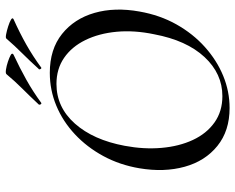

<svg xmlns="http://www.w3.org/2000/svg" viewBox="-98 -738 847 692"><g transform="rotate(-90 326.0 -391.5)"><path d="M283 12Q201 12 146.5 -32Q92 -76 71.5 -150Q51 -224 66 -313Q78 -384 110 -443Q142 -502 188.5 -545.5Q235 -589 291.5 -612.5Q348 -636 410 -636Q495 -636 550 -592Q605 -548 626 -475Q647 -402 631 -313Q618 -239 584.5 -179.5Q551 -120 503 -77Q455 -34 399 -11Q343 12 283 12ZM326 -14Q407 -14 467 -78.5Q527 -143 549 -260Q564 -332 558 -395.5Q552 -459 528 -508Q504 -557 464 -584.5Q424 -612 370 -612Q286 -612 227 -545.5Q168 -479 147 -366Q134 -297 139.5 -233.5Q145 -170 168 -120.5Q191 -71 231 -42.5Q271 -14 326 -14ZM302 -667Q298 -665 296 -670Q294 -675 297 -677Q327 -709 353.5 -735.5Q380 -762 405 -792Q408 -796 421.5 -794Q435 -792 450 -787Q465 -782 474 -777Q483 -772 476 -767Q427 -744 385 -720.5Q343 -697 302 -667ZM429 -667Q426 -665 423.5 -670Q421 -675 425 -677Q454 -709 480.5 -735.5Q507 -762 533 -792Q535 -796 548.5 -793.5Q562 -791 577.5 -786Q593 -781 601.5 -776Q610 -771 604 -767Q553 -744 511.5 -720.5Q470 -697 429 -667Z"/></g></svg>

Font: Cormorant Garamond Light Medium
Style: Italic
Weight: 500
Italic angle: -10°
Version: Version 4.001